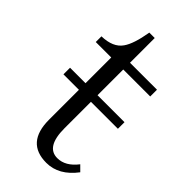

<svg xmlns="http://www.w3.org/2000/svg" viewBox="-206 -680 745 745"><g transform="rotate(45 166.5 -308.0)"><path d="M103 -277.8H18.1V-314H103V-455.1H18.1V-486.3Q80.1 -487.8 105 -523.9Q127 -554.7 139.2 -627.9H168.9V-492.2H316.9V-455.1H168.9V-314H316.9V-277.8H168.9V-132.8Q168.9 -30.8 231 -30.8Q275.4 -30.8 311 -77.1L333 -55.2Q282.2 12.2 213.9 12.2Q103 12.2 103 -113.8Z"/></g></svg>

Font: I.MingCP
Style: Regular
Weight: 400
Designer: I.Font Project
Version: Version 8.000; Sep 06, 2022